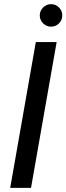

<svg xmlns="http://www.w3.org/2000/svg" viewBox="-20 -902 319 922"><path d="M29 0 152 -700H252L129 0ZM225 -774Q203 -774 187 -790Q171 -806 171 -828Q171 -850 187 -866Q203 -882 225 -882Q248 -882 263.5 -866Q279 -850 279 -828Q279 -806 263.5 -790Q248 -774 225 -774Z"/></svg>

Font: DM Sans 16pt Medium
Style: Italic
Weight: 500
Italic angle: -10°
Version: Version 4.004;gftools[0.9.30]